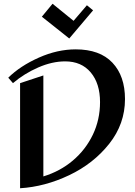

<svg xmlns="http://www.w3.org/2000/svg" viewBox="-20 -990 719 1023"><path d="M646 -462Q646 -330 562 -224Q478 -118 348.5 -56.5Q219 5 87 13V-547L211 -588V-50Q300 -77 368 -134.5Q436 -192 474.5 -272Q513 -352 513 -446Q513 -545 463.5 -604Q414 -663 327 -663Q258 -663 183.5 -630.5Q109 -598 49 -547L24 -576Q88 -639 187 -683Q286 -727 383 -727Q512 -727 579 -656Q646 -585 646 -462ZM372 -879 443 -962 476 -935 349 -785 203 -901 260 -970Z"/></svg>

Font: Amita
Style: Bold
Weight: 700
Designer: Eduardo Rodriguez Tunni, Modular Infotech, Brian J. Bonislawsky
Foundry: Eduardo Rodriguez Tunni, Modular Infotech, Brian J. Bonislawsky
Version: Version 1.003